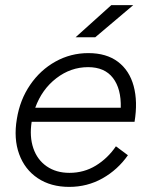

<svg xmlns="http://www.w3.org/2000/svg" viewBox="-20 -720 583 752"><path d="M46 -254Q58 -329 98 -387.5Q138 -446 197.5 -479Q257 -512 326 -512Q397 -512 442 -478Q487 -444 503.5 -383Q520 -322 507 -243H104Q95 -185 110.5 -139.5Q126 -94 163 -68.5Q200 -43 252 -43Q309 -43 355.5 -71.5Q402 -100 434 -147L481 -112Q441 -55 381.5 -21.5Q322 12 251 12Q179 12 128 -22Q77 -56 55 -116.5Q33 -177 46 -254ZM325 -457Q257 -457 200.5 -413.5Q144 -370 118 -298H453Q455 -372 422.5 -414.5Q390 -457 325 -457ZM416 -700H502L353 -574H276Z"/></svg>

Font: Oak Sans Light Italic
Style: Regular
Weight: 400
Italic angle: -9.5°
Foundry: Erik Kennedy, Walven
Version: Version 1.000;Glyphs 3.1.2 (3151)